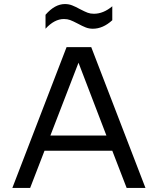

<svg xmlns="http://www.w3.org/2000/svg" viewBox="-20 -929 780 949"><path d="M535 -184H200L129 0H41L309 -696H431L699 0H606ZM506 -259 368 -619 229 -259ZM365 -812Q340 -825 326.5 -830Q313 -835 296 -835Q249 -835 205 -787V-856Q251 -909 301 -909Q320 -909 336.5 -902.5Q353 -896 375 -884Q400 -871 413.5 -866Q427 -861 444 -861Q491 -861 535 -898V-829Q489 -787 439 -787Q420 -787 403.5 -793.5Q387 -800 365 -812Z"/></svg>

Font: AmikoRegular
Style: Regular
Weight: 400
Designer: Pablo Impallari, Rodrigo Fuenzalida, Andres Torresi
Foundry: Impallari Type
Version: Version 1.000; ttfautohint (v1.3)